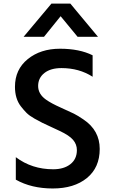

<svg xmlns="http://www.w3.org/2000/svg" viewBox="-20 -1028 636 1084"><path d="M64.5 -538.1Q64.5 -635.7 136.7 -694.3Q209 -752.9 318.8 -752.9Q428.7 -752.9 502.9 -715.8V-594.7Q426.8 -643.6 327.1 -643.6Q265.6 -643.6 230.5 -615.7Q195.3 -587.9 195.3 -542.5Q195.3 -497.1 239.3 -465.8Q269.5 -444.3 322.3 -420.9Q375 -397.5 397.5 -386.2Q419.9 -375 451.2 -353.5Q543 -292 543 -187Q543 -82 470.7 -22.9Q398.4 36.1 277.8 36.1Q157.2 36.1 69.3 -13.7V-140.6Q160.2 -72.3 280.3 -72.3Q340.8 -72.3 377.4 -101.1Q414.1 -129.9 414.1 -180.7Q414.1 -212.9 392.6 -238.3Q371.1 -263.7 316.4 -289.1Q304.7 -294.9 270.5 -310.5Q236.3 -326.2 219.2 -334.5Q202.1 -342.8 173.8 -358.9Q145.5 -375 129.9 -390.6Q114.3 -406.2 97.7 -427.7Q64.5 -470.7 64.5 -538.1ZM113.3 -820.3 270.5 -1007.8H377L533.2 -820.3H418L322.3 -936.5L228.5 -820.3Z"/></svg>

Font: GenEi M Gothic v2 Medium
Style: Regular
Weight: 500
Version: Version 2.0